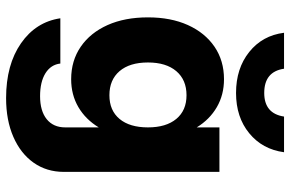

<svg xmlns="http://www.w3.org/2000/svg" viewBox="-181 -571 952 630"><g transform="rotate(90 295.0 -256.0)"><path d="M479.5 -712Q470 -641 417.2 -597.8Q364.5 -554.5 285 -554.5Q204.5 -554.5 150.5 -597.8Q96.5 -641 87.5 -712H205.5Q215 -647 285 -647Q352.5 -647 362.5 -712ZM544 -500V10.5Q544 67 513.8 109.8Q483.5 152.5 429 176.2Q374.5 200 302 200Q192.5 200 122.2 151.2Q52 102.5 40 22H188.5Q192 53 220.2 70.8Q248.5 88.5 295.5 88.5Q344 88.5 371 66.8Q398 45 398 6V-104Q372 -61 331.5 -37.2Q291 -13.5 240 -13.5Q179 -13.5 133.2 -45Q87.5 -76.5 62.2 -133Q37 -189.5 37 -265.5Q37 -340.5 62.2 -396.5Q87.5 -452.5 133.2 -483.8Q179 -515 240 -515Q291 -515 331.5 -491.5Q372 -468 398 -425.5V-500ZM185 -265.5Q185 -205.5 213.5 -172.2Q242 -139 292.5 -139Q342.5 -139 370.2 -172.2Q398 -205.5 398 -265.5Q398 -325 370.2 -358.5Q342.5 -392 292.5 -392Q242 -392 213.5 -358.5Q185 -325 185 -265.5Z"/></g></svg>

Font: Overused Grotesk
Style: Bold
Weight: 710
Version: Version 0.004